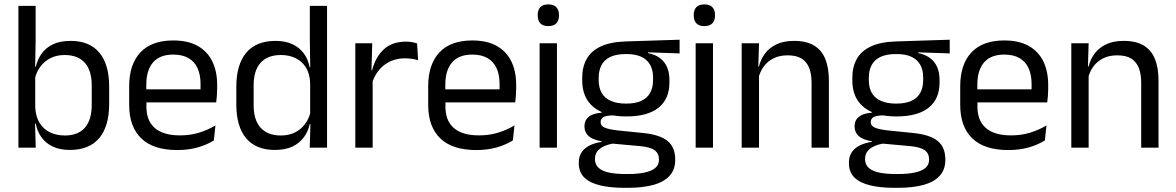

<svg xmlns="http://www.w3.org/2000/svg" viewBox="-20 -690 5492 897"><path d="M306.5 10.5Q261.5 10.5 228.2 -4.5Q195 -19.5 174.5 -47.5Q154 -75.5 147 -112.5H120L144.5 -188.5Q147 -144.5 165.2 -115.2Q183.5 -86 214 -71.5Q244.5 -57 283 -57Q344 -57 376.2 -93Q408.5 -129 408.5 -200V-291.5Q408.5 -361 376 -397Q343.5 -433 281.5 -433Q244.5 -433 216 -418.5Q187.5 -404 168.8 -379Q150 -354 143 -322L124.5 -378.5H147.5Q155 -412 174.2 -439.2Q193.5 -466.5 227 -482.8Q260.5 -499 310 -499Q398 -499 444 -444.2Q490 -389.5 490 -285.5V-204.5Q490 -99.5 443.2 -44.5Q396.5 10.5 306.5 10.5ZM147 0H66V-662.5H146.5V-503.5L144 -363.5L144.5 -348V-144L143.5 -118Z M808 11Q696.5 11 640 -43.5Q583.5 -98 583.5 -199.5V-286.5Q583.5 -389.5 636 -445.2Q688.5 -501 789.5 -501Q857.5 -501 903 -475.8Q948.5 -450.5 971.5 -404Q994.5 -357.5 994.5 -293V-275Q994.5 -259 993.2 -243Q992 -227 990 -211.5H915.5Q916.5 -235.5 916.8 -257Q917 -278.5 917 -296.5Q917 -341 902.8 -371.8Q888.5 -402.5 860.2 -418.8Q832 -435 789.5 -435Q726.5 -435 695 -398.5Q663.5 -362 663.5 -294V-247.5L664 -237.5V-191Q664 -160.5 673 -136Q682 -111.5 701.2 -93.8Q720.5 -76 750.2 -66.8Q780 -57.5 821 -57.5Q868.5 -57.5 909.5 -70Q950.5 -82.5 986.5 -104L979 -34Q946.5 -13.5 903.5 -1.2Q860.5 11 808 11ZM973 -211.5H626V-272.5H973Z M1264 10.5Q1176 10.5 1130 -44Q1084 -98.5 1084 -203V-283.5Q1084 -388.5 1130.5 -443.8Q1177 -499 1267.5 -499Q1312.5 -499 1345.5 -483.8Q1378.5 -468.5 1399 -441Q1419.5 -413.5 1426.5 -376H1453L1429 -301.5Q1427.5 -344.5 1409.8 -373.8Q1392 -403 1361.8 -418Q1331.5 -433 1292.5 -433Q1230.5 -433 1197.8 -397Q1165 -361 1165 -291V-198Q1165 -129 1197.8 -93Q1230.5 -57 1292.5 -57Q1329.5 -57 1358 -71.2Q1386.5 -85.5 1405.2 -110.8Q1424 -136 1431 -168L1451 -110H1427Q1420 -77 1400.2 -49.5Q1380.5 -22 1347.2 -5.8Q1314 10.5 1264 10.5ZM1508 0H1427L1430.5 -118L1429 -144V-348L1429.5 -365L1427.5 -503.5V-662.5H1508Z M1717 -298.5 1698.5 -361 1718.5 -362Q1734.5 -424 1773.5 -459.8Q1812.5 -495.5 1877 -495.5Q1893 -495.5 1905.8 -493Q1918.5 -490.5 1928.5 -487L1933.5 -408.5Q1921 -412.5 1905.8 -415Q1890.5 -417.5 1872 -417.5Q1817 -417.5 1776.2 -387Q1735.5 -356.5 1717 -298.5ZM1721 0H1640V-488H1719L1715 -344L1721 -338Z M2205 11Q2093.5 11 2037 -43.5Q1980.5 -98 1980.5 -199.5V-286.5Q1980.5 -389.5 2033 -445.2Q2085.5 -501 2186.5 -501Q2254.5 -501 2300 -475.8Q2345.5 -450.5 2368.5 -404Q2391.5 -357.5 2391.5 -293V-275Q2391.5 -259 2390.2 -243Q2389 -227 2387 -211.5H2312.5Q2313.5 -235.5 2313.8 -257Q2314 -278.5 2314 -296.5Q2314 -341 2299.8 -371.8Q2285.5 -402.5 2257.2 -418.8Q2229 -435 2186.5 -435Q2123.5 -435 2092 -398.5Q2060.5 -362 2060.5 -294V-247.5L2061 -237.5V-191Q2061 -160.5 2070 -136Q2079 -111.5 2098.2 -93.8Q2117.5 -76 2147.2 -66.8Q2177 -57.5 2218 -57.5Q2265.5 -57.5 2306.5 -70Q2347.5 -82.5 2383.5 -104L2376 -34Q2343.5 -13.5 2300.5 -1.2Q2257.5 11 2205 11ZM2370 -211.5H2023V-272.5H2370Z M2582 0H2501V-488H2582ZM2541.5 -568Q2516.5 -568 2504.2 -581.2Q2492 -594.5 2492 -617.5V-620Q2492 -643.5 2504.2 -656.5Q2516.5 -669.5 2541.5 -669.5Q2566.5 -669.5 2579 -656.5Q2591.5 -643.5 2591.5 -620V-617.5Q2591.5 -594 2579 -581Q2566.5 -568 2541.5 -568Z M2906 -146Q2806.5 -146 2753.2 -189.5Q2700 -233 2700 -314V-326.5Q2700 -377 2720.8 -414.5Q2741.5 -452 2787 -473.2Q2832.5 -494.5 2906 -496.5L3155 -504.5V-440.5L3008 -445.5L3007.5 -442Q3042 -435 3064 -418Q3086 -401 3096.8 -375.5Q3107.5 -350 3107.5 -316V-305Q3107.5 -227.5 3056.5 -186.8Q3005.5 -146 2906 -146ZM2902.5 123H2914Q2959 123 2991.2 116.2Q3023.5 109.5 3041 95Q3058.5 80.5 3058.5 56.5V54.5Q3058.5 26.5 3038.2 11.8Q3018 -3 2969 -7.5L2831 -20L2854 -21Q2826 -17 2804.8 -8Q2783.5 1 2771.5 15.8Q2759.5 30.5 2759.5 52.5V53.5Q2759.5 79 2777 94.5Q2794.5 110 2826.5 116.5Q2858.5 123 2902.5 123ZM2912.5 187.5H2898Q2832 187.5 2784.2 176.2Q2736.5 165 2710.2 139.8Q2684 114.5 2684 72V70Q2684 40 2698.2 20Q2712.5 0 2736.8 -11.5Q2761 -23 2791 -27L2790.5 -30Q2749.5 -37 2730 -54.2Q2710.5 -71.5 2710.5 -99V-99.5Q2710.5 -118.5 2719.2 -132Q2728 -145.5 2745.8 -153.5Q2763.5 -161.5 2791 -163.5V-173.5L2884 -150L2846 -151Q2812 -150.5 2799 -142.8Q2786 -135 2786 -119.5V-119Q2786 -102.5 2804.5 -94Q2823 -85.5 2867.5 -80.5L2986 -68.5Q3063.5 -60.5 3099 -31.2Q3134.5 -2 3134.5 55V57.5Q3134.5 103 3107.5 132Q3080.5 161 3031 174.2Q2981.5 187.5 2912.5 187.5ZM2905 -206Q2947 -206 2974.8 -218.2Q3002.5 -230.5 3016.8 -255.2Q3031 -280 3031 -316V-328Q3031 -363 3017.2 -387.5Q3003.5 -412 2976 -424.8Q2948.5 -437.5 2907 -437.5H2904Q2859 -437.5 2830.8 -423.8Q2802.5 -410 2789.8 -385.2Q2777 -360.5 2777 -327.5V-316Q2777 -280 2791.2 -255.5Q2805.5 -231 2834 -218.5Q2862.5 -206 2905 -206Z M3311 0H3230V-488H3311ZM3270.5 -568Q3245.5 -568 3233.2 -581.2Q3221 -594.5 3221 -617.5V-620Q3221 -643.5 3233.2 -656.5Q3245.5 -669.5 3270.5 -669.5Q3295.5 -669.5 3308 -656.5Q3320.5 -643.5 3320.5 -620V-617.5Q3320.5 -594 3308 -581Q3295.5 -568 3270.5 -568Z M3852.5 0H3771.5V-303.5Q3771.5 -343 3760.8 -371.5Q3750 -400 3725.8 -415.8Q3701.5 -431.5 3659.5 -431.5Q3621 -431.5 3592.8 -417Q3564.5 -402.5 3547 -377.8Q3529.5 -353 3522.5 -321.5L3508 -379H3525.5Q3533.5 -412 3553.5 -439.2Q3573.5 -466.5 3607.2 -482.8Q3641 -499 3690 -499Q3748 -499 3783.8 -477Q3819.5 -455 3836 -413.8Q3852.5 -372.5 3852.5 -312.5ZM3526 0H3445V-488H3526L3522.5 -371L3526 -366.5Z M4168 -146Q4068.5 -146 4015.2 -189.5Q3962 -233 3962 -314V-326.5Q3962 -377 3982.8 -414.5Q4003.5 -452 4049 -473.2Q4094.5 -494.5 4168 -496.5L4417 -504.5V-440.5L4270 -445.5L4269.5 -442Q4304 -435 4326 -418Q4348 -401 4358.8 -375.5Q4369.5 -350 4369.5 -316V-305Q4369.5 -227.5 4318.5 -186.8Q4267.5 -146 4168 -146ZM4164.5 123H4176Q4221 123 4253.2 116.2Q4285.5 109.5 4303 95Q4320.5 80.5 4320.5 56.5V54.5Q4320.5 26.5 4300.2 11.8Q4280 -3 4231 -7.5L4093 -20L4116 -21Q4088 -17 4066.8 -8Q4045.5 1 4033.5 15.8Q4021.5 30.5 4021.5 52.5V53.5Q4021.5 79 4039 94.5Q4056.5 110 4088.5 116.5Q4120.5 123 4164.5 123ZM4174.5 187.5H4160Q4094 187.5 4046.2 176.2Q3998.5 165 3972.2 139.8Q3946 114.5 3946 72V70Q3946 40 3960.2 20Q3974.5 0 3998.8 -11.5Q4023 -23 4053 -27L4052.5 -30Q4011.5 -37 3992 -54.2Q3972.5 -71.5 3972.5 -99V-99.5Q3972.5 -118.5 3981.2 -132Q3990 -145.5 4007.8 -153.5Q4025.5 -161.5 4053 -163.5V-173.5L4146 -150L4108 -151Q4074 -150.5 4061 -142.8Q4048 -135 4048 -119.5V-119Q4048 -102.5 4066.5 -94Q4085 -85.5 4129.5 -80.5L4248 -68.5Q4325.5 -60.5 4361 -31.2Q4396.5 -2 4396.5 55V57.5Q4396.5 103 4369.5 132Q4342.5 161 4293 174.2Q4243.5 187.5 4174.5 187.5ZM4167 -206Q4209 -206 4236.8 -218.2Q4264.5 -230.5 4278.8 -255.2Q4293 -280 4293 -316V-328Q4293 -363 4279.2 -387.5Q4265.5 -412 4238 -424.8Q4210.5 -437.5 4169 -437.5H4166Q4121 -437.5 4092.8 -423.8Q4064.5 -410 4051.8 -385.2Q4039 -360.5 4039 -327.5V-316Q4039 -280 4053.2 -255.5Q4067.5 -231 4096 -218.5Q4124.5 -206 4167 -206Z M4690.5 11Q4579 11 4522.5 -43.5Q4466 -98 4466 -199.5V-286.5Q4466 -389.5 4518.5 -445.2Q4571 -501 4672 -501Q4740 -501 4785.5 -475.8Q4831 -450.5 4854 -404Q4877 -357.5 4877 -293V-275Q4877 -259 4875.8 -243Q4874.5 -227 4872.5 -211.5H4798Q4799 -235.5 4799.2 -257Q4799.5 -278.5 4799.5 -296.5Q4799.5 -341 4785.2 -371.8Q4771 -402.5 4742.8 -418.8Q4714.5 -435 4672 -435Q4609 -435 4577.5 -398.5Q4546 -362 4546 -294V-247.5L4546.5 -237.5V-191Q4546.5 -160.5 4555.5 -136Q4564.5 -111.5 4583.8 -93.8Q4603 -76 4632.8 -66.8Q4662.5 -57.5 4703.5 -57.5Q4751 -57.5 4792 -70Q4833 -82.5 4869 -104L4861.5 -34Q4829 -13.5 4786 -1.2Q4743 11 4690.5 11ZM4855.5 -211.5H4508.5V-272.5H4855.5Z M5392.5 0H5311.5V-303.5Q5311.5 -343 5300.8 -371.5Q5290 -400 5265.8 -415.8Q5241.5 -431.5 5199.5 -431.5Q5161 -431.5 5132.8 -417Q5104.5 -402.5 5087 -377.8Q5069.5 -353 5062.5 -321.5L5048 -379H5065.5Q5073.5 -412 5093.5 -439.2Q5113.5 -466.5 5147.2 -482.8Q5181 -499 5230 -499Q5288 -499 5323.8 -477Q5359.5 -455 5376 -413.8Q5392.5 -372.5 5392.5 -312.5ZM5066 0H4985V-488H5066L5062.5 -371L5066 -366.5Z"/></svg>

Font: Anek Malayalam Medium
Style: Regular
Weight: 400
Version: Version 1.003